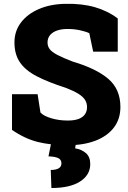

<svg xmlns="http://www.w3.org/2000/svg" viewBox="-20 -740 661 992"><path d="M330.6 10.3Q243.7 10.3 176.3 -6.3Q108.9 -22.9 42 -68.8V-253.4H174.3L189 -158.7Q204.6 -141.1 244.1 -129.2Q283.7 -117.2 330.6 -117.2Q363.3 -117.2 385.3 -125.2Q407.2 -133.3 418.5 -148.9Q429.7 -164.6 429.7 -186.5Q429.7 -207.5 419.2 -224.1Q408.7 -240.7 384.8 -255.6Q360.8 -270.5 320.3 -286.1Q229 -315.4 170.4 -345.7Q111.8 -376 83.3 -417.5Q54.7 -459 54.7 -520.5Q54.7 -579.6 88.4 -623.8Q122.1 -668 181.2 -693.4Q240.2 -718.8 316.4 -720.2Q403.3 -722.2 470.2 -702.9Q537.1 -683.6 588.4 -644.5V-473.1H461.4L441.4 -568.4Q424.8 -576.7 394 -583.5Q363.3 -590.3 328.6 -590.3Q298.8 -590.3 275.6 -582.5Q252.4 -574.7 239 -559.1Q225.6 -543.5 225.6 -520Q225.6 -501 236.8 -486.1Q248 -471.2 276.4 -456.3Q304.7 -441.4 355.5 -421.9Q476.6 -386.2 539.3 -332.8Q602.1 -279.3 602.1 -187.5Q602.1 -124.5 567.9 -80.3Q533.7 -36.1 472.7 -12.9Q411.6 10.3 330.6 10.3ZM245.6 231.4 242.2 138.2Q268.1 138.2 282.7 129.9Q297.4 121.6 297.4 104Q297.4 84.5 280.5 76.7Q263.7 68.8 230.5 67.9L245.1 -4.9H373L368.2 26.4Q401.4 31.7 423.8 51Q446.3 70.3 446.3 107.9Q446.3 164.1 393.8 197.8Q341.3 231.4 245.6 231.4Z"/></svg>

Font: Roboto Slab LO Black
Style: Regular
Weight: 900
Designer: Google
Version: Version 2.000